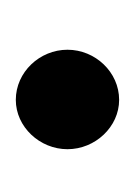

<svg xmlns="http://www.w3.org/2000/svg" viewBox="17 -426 174 249"><g transform="rotate(-90 104.5 -302.0)"><path d="M35 -302C35 -266 64 -235 99 -235C135 -235 164 -266 164 -302C164 -338 135 -369 99 -369C64 -369 35 -338 35 -302Z"/></g></svg>

Font: Ampere
Style: SCCnd
Weight: 400
Version: Version 1